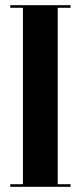

<svg xmlns="http://www.w3.org/2000/svg" viewBox="-20 -720 311 740"><path d="M19.5 0V-10H68.5V-690H19.5V-700H252V-690H202.5V-10H252V0Z"/></svg>

Font: Imbue 100pt ExtraBold
Style: Regular
Weight: 800
Designer: Tyler Finck
Foundry: Etcetera Type Company
Version: Version 1.102; ttfautohint (v1.8.3)